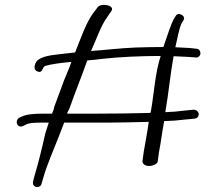

<svg xmlns="http://www.w3.org/2000/svg" viewBox="-20 -681 852 772"><path d="M56 -207C38 -193 50 -165 72 -174L82 -179C96 -188 127 -188 153 -188H176L162 -144C150 -90 133 -20 119 25L113 48C112 53 112 58 114 62C121 76 144 73 147 58L154 34C166 -11 197 -82 218 -136L238 -188H360C402 -188 444 -188 490 -189L578 -191C573 -151 564 -108 558 -71L553 -34C552 -29 554 -24 559 -20C576 -6 609 -17 614 -30L619 -68C627 -108 632 -152 640 -194C674 -195 697 -197 721 -200L763 -204C768 -205 772 -206 775 -210C785 -223 775 -240 759 -240L718 -236C696 -233 675 -231 645 -230V-232C658 -306 665 -385 678 -455C703 -454 724 -453 740 -452L767 -450C776 -448 786 -457 786 -466C786 -476 780 -485 770 -485L743 -488C728 -489 708 -490 685 -491C692 -521 700 -566 710 -587L717 -598C731 -617 696 -636 686 -616L679 -605C666 -581 650 -529 637 -492C599 -492 564 -491 526 -490C457 -487 406 -480 346 -476C367 -521 385 -577 411 -612L428 -637C444 -660 385 -671 372 -651L353 -626C324 -585 303 -522 282 -470H281C249 -467 221 -463 195 -460C157 -455 129 -445 122 -425C117 -412 117 -399 130 -394C153 -384 148 -411 162 -416C185 -423 229 -429 267 -432C259 -408 248 -384 238 -359L198 -251C197 -242 193 -233 189 -224H153C121 -224 86 -222 67 -212ZM250 -224C251 -230 255 -237 259 -244C281 -307 309 -376 331 -438C353 -440 375 -442 398 -445C460 -452 548 -456 626 -456C604 -389 600 -310 587 -235C586 -232 585 -230 585 -227C512 -225 434 -224 360 -224Z"/></svg>

Font: Stray Cat
Style: SuExt
Weight: 400
Version: Version 1.0